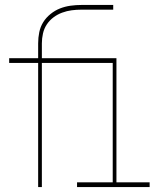

<svg xmlns="http://www.w3.org/2000/svg" viewBox="-20 -755 640 775"><path d="M134 0V-501H17V-520H134V-580Q134 -603 138.5 -625Q143 -647 154.5 -665.5Q166 -684 184 -698.5Q202 -713 222.5 -721Q243 -729 265 -732Q287 -735 309 -735H437V-716H309Q289 -716 269.5 -713.5Q250 -711 231 -704Q212 -697 196 -685Q180 -673 169 -656.5Q158 -640 153.5 -620Q149 -600 149 -580V-520H450V-19H584V0H291V-19H435V-501H149V0Z"/></svg>

Font: Iosevka SS04 Thin Extended
Style: Regular
Weight: 100
Width: 7
Monospace: yes
Designer: Belleve Invis
Foundry: Belleve Invis
Version: Version 19.0.0; ttfautohint (v1.8.4)